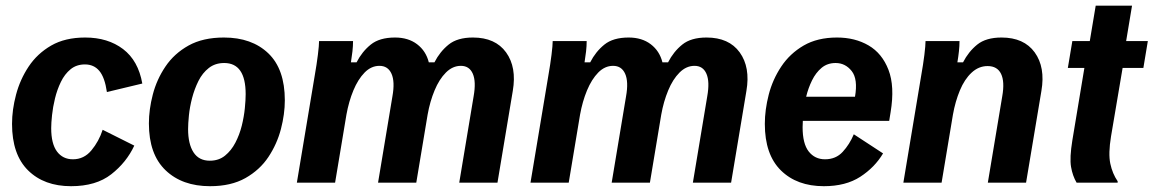

<svg xmlns="http://www.w3.org/2000/svg" viewBox="-20 -645 4073 678"><path d="M230.8 12.5Q135.8 12.5 79.2 -43.3Q22.5 -99.2 22.5 -207.5Q22.5 -257.5 36.7 -310.8Q50.8 -364.2 81.2 -410Q111.7 -455.8 160.8 -484.2Q210 -512.5 280.8 -512.5Q360.8 -512.5 414.6 -471.7Q468.3 -430.8 482.5 -350L357.5 -320Q350 -371.7 330.8 -394.6Q311.7 -417.5 280 -417.5Q250 -417.5 229.2 -400.4Q208.3 -383.3 195 -355.8Q181.7 -328.3 174.2 -297.5Q166.7 -266.7 163.8 -238.8Q160.8 -210.8 160.8 -192.5Q160.8 -137.5 181.2 -110Q201.7 -82.5 237.5 -82.5Q276.7 -82.5 302.9 -114.2Q329.2 -145.8 342.5 -186.7L454.2 -130.8Q426.7 -71.7 372.9 -29.6Q319.2 12.5 230.8 12.5Z M721.7 12.5Q623.3 12.5 564.6 -43.8Q505.8 -100 505.8 -209.2Q505.8 -258.3 519.6 -311.2Q533.3 -364.2 564.2 -410Q595 -455.8 645.8 -484.2Q696.7 -512.5 770.8 -512.5Q869.2 -512.5 927.5 -456.7Q985.8 -400.8 985.8 -290.8Q985.8 -242.5 972.1 -189.6Q958.3 -136.7 927.9 -90.8Q897.5 -45 846.7 -16.2Q795.8 12.5 721.7 12.5ZM720.8 -77.5Q752.5 -77.5 774.6 -95.4Q796.7 -113.3 811.2 -141.2Q825.8 -169.2 833.8 -201.2Q841.7 -233.3 844.6 -262.9Q847.5 -292.5 847.5 -312.5Q847.5 -422.5 771.7 -422.5Q740 -422.5 717.5 -405Q695 -387.5 680.8 -359.2Q666.7 -330.8 658.3 -298.8Q650 -266.7 647.1 -237.5Q644.2 -208.3 644.2 -189.2Q644.2 -136.7 663.3 -107.1Q682.5 -77.5 720.8 -77.5Z M1028.3 0 1091.7 -380Q1098.3 -417.5 1102.5 -451.2Q1106.7 -485 1106.7 -500H1226.7Q1226.7 -482.5 1224.6 -463.8Q1222.5 -445 1219.2 -425H1239.2Q1258.3 -462.5 1289.2 -487.5Q1320 -512.5 1375 -512.5Q1421.7 -512.5 1452.9 -488.8Q1484.2 -465 1494.2 -425H1514.2Q1533.3 -462.5 1564.2 -487.5Q1595 -512.5 1650 -512.5Q1729.2 -512.5 1767.1 -460Q1805 -407.5 1790.8 -324.2L1736.7 0H1601.7L1652.5 -305Q1661.7 -356.7 1649.6 -384.6Q1637.5 -412.5 1607.5 -412.5Q1578.3 -412.5 1554.6 -388.8Q1530.8 -365 1514.6 -325.8Q1498.3 -286.7 1490 -240L1450 0H1315L1365.8 -305Q1375 -356.7 1362.5 -384.6Q1350 -412.5 1320 -412.5Q1290.8 -412.5 1267.5 -388.8Q1244.2 -365 1227.9 -325.8Q1211.7 -286.7 1203.3 -240L1163.3 0Z M1853.3 0 1916.7 -380Q1923.3 -417.5 1927.5 -451.2Q1931.7 -485 1931.7 -500H2051.7Q2051.7 -482.5 2049.6 -463.8Q2047.5 -445 2044.2 -425H2064.2Q2083.3 -462.5 2114.2 -487.5Q2145 -512.5 2200 -512.5Q2246.7 -512.5 2277.9 -488.8Q2309.2 -465 2319.2 -425H2339.2Q2358.3 -462.5 2389.2 -487.5Q2420 -512.5 2475 -512.5Q2554.2 -512.5 2592.1 -460Q2630 -407.5 2615.8 -324.2L2561.7 0H2426.7L2477.5 -305Q2486.7 -356.7 2474.6 -384.6Q2462.5 -412.5 2432.5 -412.5Q2403.3 -412.5 2379.6 -388.8Q2355.8 -365 2339.6 -325.8Q2323.3 -286.7 2315 -240L2275 0H2140L2190.8 -305Q2200 -356.7 2187.5 -384.6Q2175 -412.5 2145 -412.5Q2115.8 -412.5 2092.5 -388.8Q2069.2 -365 2052.9 -325.8Q2036.7 -286.7 2028.3 -240L1988.3 0Z M2889.2 12.5Q2794.2 12.5 2737.5 -43.3Q2680.8 -99.2 2680.8 -207.5Q2680.8 -257.5 2694.6 -310.8Q2708.3 -364.2 2738.8 -410Q2769.2 -455.8 2817.9 -484.2Q2866.7 -512.5 2935.8 -512.5Q2999.2 -512.5 3047.1 -484.6Q3095 -456.7 3117.5 -398.3Q3140 -340 3125 -249.2L3120 -218.3H2815Q2814.2 -206.7 2814.2 -195.8Q2814.2 -137.5 2835.8 -110Q2857.5 -82.5 2893.3 -82.5Q2931.7 -82.5 2955.8 -108.8Q2980 -135 2995 -170.8L3098.3 -103.3Q3069.2 -54.2 3017.9 -20.8Q2966.7 12.5 2889.2 12.5ZM2930.8 -422.5Q2901.7 -422.5 2881.2 -405.4Q2860.8 -388.3 2847.5 -361.2Q2834.2 -334.2 2826.7 -303.3H2999.2Q3010 -365.8 2987.5 -394.2Q2965 -422.5 2930.8 -422.5Z M3170 0 3233.3 -380Q3240 -417.5 3244.2 -451.2Q3248.3 -485 3248.3 -500H3368.3Q3368.3 -482.5 3366.2 -463.8Q3364.2 -445 3360.8 -425H3380.8Q3400 -462.5 3430.8 -487.5Q3461.7 -512.5 3516.7 -512.5Q3595.8 -512.5 3633.8 -460Q3671.7 -407.5 3657.5 -324.2L3603.3 0H3468.3L3519.2 -305Q3528.3 -356.7 3515 -384.2Q3501.7 -411.7 3467.5 -411.7Q3435.8 -411.7 3410.8 -388.3Q3385.8 -365 3369.6 -325.8Q3353.3 -286.7 3345 -240L3305 0Z M3781.7 0Q3767.5 -24.2 3762.1 -55.8Q3756.7 -87.5 3766.7 -149.2L3809.2 -405H3750.8L3766.7 -500H3828.3L3849.2 -625H3977.5L3956.7 -500H4033.3L4017.5 -405H3944.2L3903.3 -163.3Q3893.3 -102.5 3900.8 -67.1Q3908.3 -31.7 3926.7 -5V0Z"/></svg>

Font: Familjen Grotesk
Style: Bold Italic
Weight: 700
Italic angle: -9.46201°
Designer: Anders Wikstroem, Jonas Baeckman, Matilda Gysing, Kristian Moeller
Foundry: Familjen STHLM AB
Version: Version 2.002; ttfautohint (v1.8.4.7-5d5b)